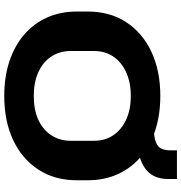

<svg xmlns="http://www.w3.org/2000/svg" viewBox="6 -866 871 924"><g transform="rotate(90 442.0 -404.5)"><path d="M442 11Q351 11 276.5 -13.5Q202 -38 148 -84Q94 -130 65 -194.5Q36 -259 36 -338V-391Q36 -497 87 -575.5Q138 -654 229.5 -697Q321 -740 442 -740Q533 -740 608 -715.5Q683 -691 736.5 -645Q790 -599 819 -534.5Q848 -470 848 -391V-338Q848 -232 797 -153.5Q746 -75 655 -32Q564 11 442 11ZM442 -131Q509 -131 557 -153Q605 -175 631.5 -215.5Q658 -256 658 -308V-421Q658 -474 631.5 -513.5Q605 -553 556.5 -575.5Q508 -598 442 -598Q377 -598 328 -575.5Q279 -553 252.5 -513.5Q226 -474 226 -421V-308Q226 -256 252.5 -215.5Q279 -175 328 -153Q377 -131 442 -131ZM612 -626V-709Q658 -711 681 -727.5Q704 -744 704 -789V-820H842V-777Q842 -699 784.5 -662.5Q727 -626 612 -626Z"/></g></svg>

Font: Hubot Sans SemiExpanded
Style: Bold
Weight: 700
Width: 6
Designer: Deni Anggara
Foundry: GitHub, Inc., Subsidiary of Microsoft Corporation
Version: Version 2.000